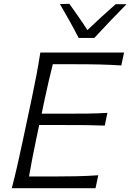

<svg xmlns="http://www.w3.org/2000/svg" viewBox="-20 -989 685 1009"><path d="M42 0Q57.5 -60 70.2 -115.2Q83 -170.5 97 -237L147 -472Q161.5 -540.5 172 -596.8Q182.5 -653 192 -713H632L617.5 -645Q566.5 -648.5 508.5 -650Q450.5 -651.5 371.5 -651.5H257.5Q246 -606.5 235.8 -561.8Q225.5 -517 214.5 -466L199 -391.5H325Q395 -391.5 445.8 -392.2Q496.5 -393 544.5 -396L530.5 -329Q480.5 -331 430 -331.5Q379.5 -332 311 -332H186L168 -246.5Q157.5 -195.5 148.8 -151Q140 -106.5 132.5 -61.5H254.5Q321 -61.5 380.8 -62.8Q440.5 -64 496.5 -68L482 0ZM393.5 -789.5Q371.5 -832.5 346.2 -877.8Q321 -923 295 -967.5L344.5 -969Q369 -934.5 393 -900.2Q417 -866 439.5 -831Q475.5 -865.5 512.2 -899.2Q549 -933 588 -967H645Q601 -922.5 559 -878.5Q517 -834.5 475.5 -789.5Z"/></svg>

Font: Commissioner Flair Light
Style: Italic
Weight: 300
Italic angle: -12°
Designer: Kostas Bartsokas
Foundry: Kostas Bartsokas
Version: Version 1.000; ttfautohint (v1.8.3)